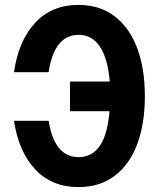

<svg xmlns="http://www.w3.org/2000/svg" viewBox="-20 -746 640 782"><path d="M300 16Q191 16 123.5 -56Q56 -128 37 -254H178Q202 -106 300 -106Q411 -106 426 -293H265V-414H427Q419 -508 387 -556Q355 -604 300 -604Q201 -604 178 -452H37Q55 -579 122.5 -652.5Q190 -726 300 -726Q386 -726 446.5 -680Q507 -634 538.5 -550.5Q570 -467 570 -354Q570 -241 538.5 -158Q507 -75 446.5 -29.5Q386 16 300 16Z"/></svg>

Font: Geist Mono ExtraBold
Style: Regular
Weight: 800
Monospace: yes
Designer: Basement.studio, Andrés Briganti, Mateo Zaragoza
Foundry: Basement.studio, Vercel, Andrés Briganti, Guido Ferreyra, Mateo Zaragoza
Version: Version 1.500; ttfautohint (v1.8.4.7-5d5b)